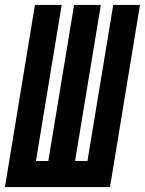

<svg xmlns="http://www.w3.org/2000/svg" viewBox="-38 -755 585 775"><path d="M-18 0 103 -735H211L107 -105H157L261 -735H369L265 -105H315L419 -735H527L406 0Z"/></svg>

Font: Iosevka Curly Extrabold
Style: Italic
Weight: 800
Italic angle: -9°
Monospace: yes
Designer: Belleve Invis
Foundry: Belleve Invis
Version: Version 22.1.2; ttfautohint (v1.8.4)